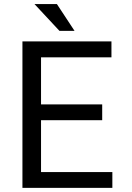

<svg xmlns="http://www.w3.org/2000/svg" viewBox="-20 -912 640 932"><path d="M476.1 -328.6V-405.3H179.2V-633.8H521V-710.9H88.9V0H525.4V-76.7H179.2V-328.6ZM341.8 -762.2 256.3 -892.1H147.5L268.6 -762.2Z"/></svg>

Font: RobotoMono Nerd Font
Style: Regular
Weight: 400
Monospace: yes
Designer: Google
Version: Version 3.000;Nerd Fonts 3.2.1